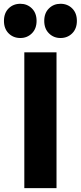

<svg xmlns="http://www.w3.org/2000/svg" viewBox="-43 -970 416 990"><path d="M82.4 0V-700H248.4V0ZM61.9 -774Q25.5 -774 1.4 -798.1Q-22.6 -822.1 -22.6 -862.2Q-22.6 -902.8 1.4 -926.6Q25.5 -950.5 61.9 -950.5Q97.1 -950.5 121.4 -926.6Q145.6 -902.8 145.6 -862.2Q145.6 -822.1 121.4 -798.1Q97.1 -774 61.9 -774ZM268.9 -774Q233.6 -774 209.4 -798.1Q185.1 -822.1 185.1 -862.2Q185.1 -902.8 209.4 -926.6Q233.6 -950.5 268.9 -950.5Q305.2 -950.5 329.3 -926.6Q353.4 -902.8 353.4 -862.2Q353.4 -822.1 329.3 -798.1Q305.2 -774 268.9 -774Z"/></svg>

Font: Geologica-Sharp
Style: Regular
Weight: 100
Designer: Sindre Bremnes, Frode Helland
Foundry: Monokrom Skriftforlag AS
Version: Version 1.010;gftools[0.9.28]